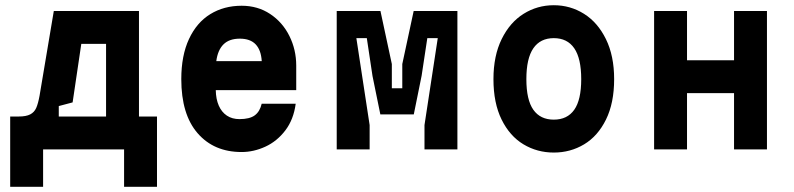

<svg xmlns="http://www.w3.org/2000/svg" viewBox="-20 -572 3040 735"><path d="M19 143V-126H52Q80 -126 95.6 -134.1Q111.2 -142.2 118.5 -158.5Q125.8 -174.8 131.4 -205.4L186 -530H512V-126H581V143H455V0H145V143ZM386 -126V-404H291.2L258 -180L205 -166V-126Z M674 -269Q674 -359.4 703.5 -422.7Q733 -486 785.2 -518Q837.4 -550 905 -550Q966.6 -550 1014.1 -518.5Q1061.6 -487 1087.8 -434.4Q1114 -381.8 1114 -321V-227H806Q806.6 -192.6 817.5 -167.7Q828.4 -142.8 848.5 -129.4Q868.6 -116 896.8 -116Q935.6 -116 955.2 -130.4Q974.8 -144.8 981.8 -175H1112Q1104 -114.4 1072.2 -72.7Q1040.4 -31 995.7 -10.5Q951 10 905 10Q799 10 736.5 -62Q674 -134 674 -269ZM898 -424Q857.6 -424 835.6 -402.2Q813.6 -380.4 808 -338H982Q979.4 -380.4 958.7 -402.2Q938 -424 898 -424Z M1269 -530H1436.4L1480 -326.8V-234H1520V-326.8L1563.6 -530H1731V0H1605V-93.2L1655.8 -426H1615.8L1594 -282L1564 -134H1436L1406 -281L1384.2 -426H1344.2L1395 -93.2V0H1269Z M2100 -426Q2048.4 -426 2021.7 -387.2Q1995 -348.4 1995 -269Q1995 -189.6 2021.7 -151.8Q2048.4 -114 2100 -114Q2151.6 -114 2178.3 -151.8Q2205 -189.6 2205 -269Q2205 -348.4 2178.3 -387.2Q2151.6 -426 2100 -426ZM2100 -552Q2163 -552 2215.5 -519.2Q2268 -486.4 2299.5 -422.4Q2331 -358.4 2331 -269Q2331 -177.6 2299.8 -114.3Q2268.6 -51 2216.1 -19.5Q2163.6 12 2100 12Q2036.4 12 1983.9 -19.5Q1931.4 -51 1900.2 -114.3Q1869 -177.6 1869 -269Q1869 -358.4 1900.5 -422.4Q1932 -486.4 1984.5 -519.2Q2037 -552 2100 -552Z M2610 -215.4V0H2484V-530H2610V-341.4H2790V-530H2916V0H2790V-215.4Z"/></svg>

Font: Fliege Mono Thin
Style: Regular
Weight: 100
Version: Version 0.020;Glyphs 3.3 (3306)